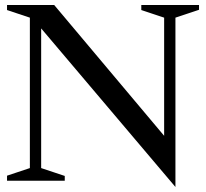

<svg xmlns="http://www.w3.org/2000/svg" viewBox="-20 -720 821 765"><path d="M132 -621 144 -625V-32L127 -56L238 -19V0H8V-20L116 -56L99 -32V-668L116 -644L8 -680V-700H196L644 -167L634 -163V-668L651 -644L543 -680V-700H773V-681L662 -644L679 -668V-1V25Z"/></svg>

Font: Wittgenstein
Style: Regular
Weight: 400
Designer: Jörg Drees
Foundry: Jörg Drees
Version: Version 1.003;Glyphs 3.1.2 (3151)